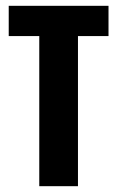

<svg xmlns="http://www.w3.org/2000/svg" viewBox="-20 -640 403 660"><path d="M115 -516H10V-620H353V-516H248V0H115Z"/></svg>

Font: Smooch Sans Thin ExtraBold
Style: Regular
Weight: 800
Version: Version 1.010